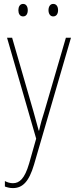

<svg xmlns="http://www.w3.org/2000/svg" viewBox="-20 -720 390 982"><path d="M74 -668C74 -651 81 -636 98 -636C114 -636 122 -649 122 -668C122 -686 114 -700 98 -700C81 -700 74 -684 74 -668ZM228 -668C228 -651 236 -636 252 -636C269 -636 277 -650 277 -668C277 -686 269 -700 252 -700C236 -700 228 -685 228 -668ZM16 -527 165 -11 129 116C106 195 79 217 46 217C32 217 18 213 5 206V234C19 239 31 242 46 242C95 242 128 210 154 122L343 -527H317L207 -150C196 -116 188 -89 180 -52H178C173 -71 169 -86 151 -150L42 -527Z"/></svg>

Font: Noto Sans Lao UI Cond Thin
Style: Regular
Weight: 100
Width: 3
Designer: Monotype Design Team
Foundry: Monotype Imaging Inc.
Version: Version 2.000